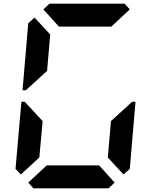

<svg xmlns="http://www.w3.org/2000/svg" viewBox="-20 -1020 856 1040"><path d="M93 -75 64 -105 96 -469H114L126 -456L211 -364L193 -167ZM134 -544 120 -531H102L133 -894L167 -925L252 -833L235 -636ZM215 -969 248 -1000H655L683 -969L583 -876H299ZM601 -31 568 0H161L133 -31L233 -124H517ZM682 -456 696 -469H714L683 -105L649 -75L564 -167L581 -364Z"/></svg>

Font: DSEG7 Classic Mini
Style: Bold Italic
Weight: 700
Italic angle: -5°
Designer: Keshikan(Twitter:@keshinomi_88pro)
Version: Version 0.46